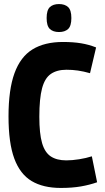

<svg xmlns="http://www.w3.org/2000/svg" viewBox="-20 -917 517 947"><path d="M22 -343Q22 -475 51.5 -556Q81 -637 140.5 -673.5Q200 -710 291 -710Q341 -710 380 -703.5Q419 -697 454 -683L424 -556Q392 -565 364.5 -569Q337 -573 308 -573Q261 -573 231 -552.5Q201 -532 187.5 -481.5Q174 -431 174 -341Q174 -258 187.5 -211.5Q201 -165 230.5 -145.5Q260 -126 307 -126Q336 -126 370.5 -131.5Q405 -137 433 -146L459 -18Q422 -5 379 2.5Q336 10 280 10Q193 10 136 -24Q79 -58 50.5 -135Q22 -212 22 -343ZM271 -759Q242 -759 226 -774Q210 -789 210 -828Q210 -867 226 -882Q242 -897 271 -897Q300 -897 316 -882Q332 -867 332 -828Q332 -789 316 -774Q300 -759 271 -759Z"/></svg>

Font: Georama SemiCondensed
Style: Bold
Weight: 700
Width: 4
Designer: Jean-Baptiste Levee
Foundry: Production Type
Version: Version 1.000